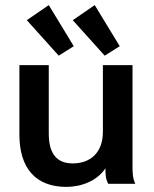

<svg xmlns="http://www.w3.org/2000/svg" viewBox="-20 -720 603 752"><path d="M210 -502 269 -539 171 -700 85 -641ZM390 -502 449 -539 351 -700 265 -641ZM240 12C299 12 361 -12 393 -61C393 -40 393 -20 404 0H510C499 -23 499 -45 499 -74V-465H383V-204C383 -120 332 -80 265 -80C204 -80 171 -116 171 -197V-465H56V-196C55 -60 121 12 240 12Z"/></svg>

Font: Inconsolata SemiExpanded
Style: Bold
Weight: 700
Width: 6
Monospace: yes
Designer: Raph Levien, Cyreal, Brenton Simpson
Foundry: Raph Levien, Cyreal, Google
Version: Version 3.100